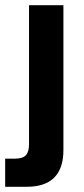

<svg xmlns="http://www.w3.org/2000/svg" viewBox="-53 -523 322 737"><path d="M-33.2 194V86H4.1Q33.7 86 46 73.2Q58.4 60.3 58.4 30.5V-503H190.4V53Q190.4 194 49.4 194Z"/></svg>

Font: Wix Madefor Display
Style: Regular
Weight: 400
Designer: Dalton Maag Ltd
Foundry: Dalton Maag Ltd
Version: Version 3.100